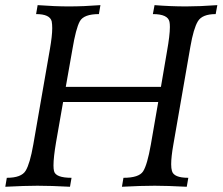

<svg xmlns="http://www.w3.org/2000/svg" viewBox="-27 -713 850 733"><path d="M686 0Q609.9 -3.9 564 -3.9Q511.2 -3.9 438.5 0L444.3 -34.2Q503.4 -34.2 519.3 -58.8Q535.2 -83.5 548.8 -160.6L577.1 -323.7H213.9L187 -169.9Q177.2 -112.3 177.2 -81.5Q177.2 -68.4 179.2 -60.1Q185.1 -34.2 246.1 -34.2L240.2 0Q168.5 -3.9 115.7 -3.9Q69.3 -3.9 -6.8 0L-1 -34.2Q54.7 -34.2 71 -61.3Q87.4 -88.4 100.1 -161.1L163.6 -525.9Q172.4 -576.2 172.4 -605.5Q172.4 -620.1 170.4 -631.3Q163.6 -659.2 110.8 -659.2L116.7 -693.4Q183.6 -688.5 235.4 -688.5Q292.5 -688.5 356.4 -693.4L350.6 -659.2Q293 -659.2 277.8 -631.8Q262.7 -604.5 249.5 -524.9L224.1 -381.3H587.4L610.4 -516.1Q621.6 -578.6 621.6 -609.9Q621.6 -621.6 620.1 -629.4Q614.3 -659.2 556.6 -659.2L563 -693.4Q625 -688.5 683.6 -688.5Q734.4 -688.5 802.7 -693.4L796.4 -659.2Q745.1 -659.2 728.5 -631.8Q711.9 -604.5 699.7 -534.2L634.8 -161.1Q626.5 -114.3 626.5 -85.9Q626.5 -70.3 629.4 -60.5Q636.2 -34.2 691.9 -34.2Z"/></svg>

Font: Kelvinch
Style: Italic
Weight: 400
Italic angle: -10°
Designer: Paul James Miller
Foundry: High-Logic / Made with FontCreator
Version: Version 3.40;July 22, 2017;FontCreator 11.0.0.2388 64-bit